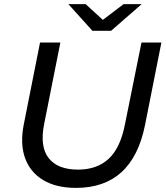

<svg xmlns="http://www.w3.org/2000/svg" viewBox="-20 -907 808 935"><path d="M350 8Q254 8 190.5 -30Q127 -68 102 -137.5Q77 -207 96 -302L175 -700H274L195 -303Q173 -193 217 -137Q261 -81 360 -81Q453 -81 510 -134.5Q567 -188 589 -304L669 -700H766L686 -297Q655 -144 571 -68Q487 8 350 8ZM430 -757 313 -887H397L517 -777H437L582 -887H670L521 -757Z"/></svg>

Font: Montserrat Thin Medium
Style: Italic
Weight: 500
Italic angle: -11.3°
Version: Version 9.000